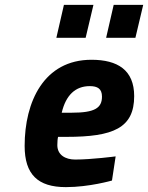

<svg xmlns="http://www.w3.org/2000/svg" viewBox="-20 -756 607 787"><path d="M233 -294C250 -366 289 -403 348 -403C380 -403 398 -392 398 -360C398 -313 368 -294 274 -294H233ZM288 -102C248 -102 215 -121 215 -161C215 -173 216 -187 218 -195H253C444 -195 530 -231 530 -362C530 -469 462 -511 355 -511C160 -511 81 -339 81 -158C81 -41 135 11 250 11C346 11 439 -16 439 -16L454 -115C454 -115 356 -102 288 -102ZM535 -601 567 -736H446L415 -601ZM331 -601 363 -736H242L211 -601Z"/></svg>

Font: RazerF5
Style: Bold Italic
Weight: 700
Foundry: Razer Inc.
Version: Version 2